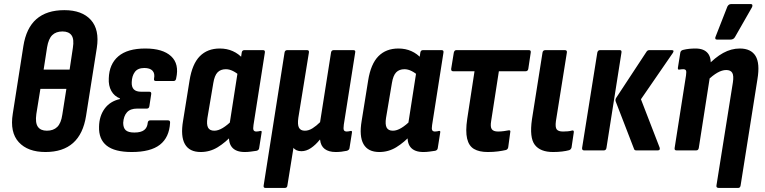

<svg xmlns="http://www.w3.org/2000/svg" viewBox="-20 -741 3769 946"><path d="M204 8Q117 8 72.5 -40.5Q28 -89 43 -181L95 -513Q109 -603 159.5 -647Q210 -691 297 -691Q384 -691 427.5 -643Q471 -595 457 -505L404 -170Q390 -81 340 -36.5Q290 8 204 8ZM211 -97Q243 -97 262 -115.5Q281 -134 287 -176L307 -303H179L159 -179Q153 -136 166.5 -116.5Q180 -97 211 -97ZM195 -398H323L339 -505Q346 -548 332.5 -567Q319 -586 288 -586Q256 -586 237.5 -568Q219 -550 212 -508Z M629 8Q545 8 505.5 -23.5Q466 -55 468 -117Q469 -169 495.5 -205.5Q522 -242 571 -253V-256Q543 -267 528.5 -293Q514 -319 516 -355Q518 -425 563 -463.5Q608 -502 696 -502Q782 -502 823 -464Q864 -426 848 -355Q846 -342 836 -342H747Q737 -342 739 -354Q744 -379 731.5 -392.5Q719 -406 691 -406Q659 -406 644.5 -386.5Q630 -367 629 -336Q628 -312 639.5 -300.5Q651 -289 676 -289H716Q727 -289 725 -277L716 -218Q714 -206 704 -206H656Q622 -206 605.5 -187.5Q589 -169 587 -136Q587 -111 599.5 -99.5Q612 -88 642 -88Q674 -88 690 -100Q706 -112 708 -137Q710 -148 720 -148H808Q819 -148 818 -136Q814 -64 768 -28Q722 8 629 8Z M969 8Q913 8 891 -31Q869 -70 882 -146L914 -345Q927 -426 964.5 -464Q1002 -502 1063 -502Q1098 -502 1127 -489Q1156 -476 1177 -452L1162 -367Q1146 -382 1128 -391Q1110 -400 1093 -400Q1067 -400 1052 -384.5Q1037 -369 1031 -332L1002 -160Q997 -128 1005 -112.5Q1013 -97 1036 -97Q1055 -97 1077.5 -110.5Q1100 -124 1127 -151L1130 -81Q1091 -39 1052.5 -15.5Q1014 8 969 8ZM1186 8Q1142 8 1122.5 -16Q1103 -40 1110 -88L1113 -106L1110 -122L1155 -411L1165 -441L1171 -482Q1173 -494 1184 -494H1276Q1287 -494 1285 -482L1229 -125Q1226 -106 1229.5 -99.5Q1233 -93 1243 -93Q1249 -93 1254 -94Q1259 -95 1263 -96Q1271 -97 1269 -88L1257 -12Q1256 -1 1244 2Q1230 4 1215.5 6Q1201 8 1186 8Z M1288 185Q1277 185 1279 173L1382 -482Q1384 -494 1395 -494H1493Q1504 -494 1502 -482L1450 -161Q1445 -127 1453 -112Q1461 -97 1482 -97Q1501 -97 1520 -109Q1539 -121 1557 -139L1611 -482Q1613 -494 1624 -494H1721Q1733 -494 1730 -482L1674 -127Q1671 -106 1674.5 -99.5Q1678 -93 1689 -93Q1694 -93 1698.5 -94Q1703 -95 1708 -96Q1716 -97 1714 -87L1702 -11Q1701 -2 1689 2Q1675 5 1661.5 6.5Q1648 8 1634 8Q1600 8 1580 -7Q1560 -22 1557 -53H1556Q1535 -27 1512 -11.5Q1489 4 1465 4Q1452 4 1441.5 -0.5Q1431 -5 1426 -13L1396 173Q1395 185 1383 185Z M1849 8Q1793 8 1771 -31Q1749 -70 1762 -146L1794 -345Q1807 -426 1844.5 -464Q1882 -502 1943 -502Q1978 -502 2007 -489Q2036 -476 2057 -452L2042 -367Q2026 -382 2008 -391Q1990 -400 1973 -400Q1947 -400 1932 -384.5Q1917 -369 1911 -332L1882 -160Q1877 -128 1885 -112.5Q1893 -97 1916 -97Q1935 -97 1957.5 -110.5Q1980 -124 2007 -151L2010 -81Q1971 -39 1932.5 -15.5Q1894 8 1849 8ZM2066 8Q2022 8 2002.5 -16Q1983 -40 1990 -88L1993 -106L1990 -122L2035 -411L2045 -441L2051 -482Q2053 -494 2064 -494H2156Q2167 -494 2165 -482L2109 -125Q2106 -106 2109.5 -99.5Q2113 -93 2123 -93Q2129 -93 2134 -94Q2139 -95 2143 -96Q2151 -97 2149 -88L2137 -12Q2136 -1 2124 2Q2110 4 2095.5 6Q2081 8 2066 8Z M2383 8Q2341 8 2315.5 -7Q2290 -22 2281.5 -58Q2273 -94 2282 -155L2318 -390H2212Q2202 -390 2203 -402L2216 -482Q2219 -494 2228 -494H2586Q2597 -494 2595 -482L2583 -402Q2581 -390 2570 -390H2438L2400 -145Q2395 -116 2403 -104.5Q2411 -93 2434 -93Q2448 -93 2462.5 -95Q2477 -97 2487 -99Q2497 -100 2494 -89L2484 -15Q2482 -5 2473 -2Q2456 2 2433.5 5Q2411 8 2383 8Z M2705 8Q2642 8 2615 -27.5Q2588 -63 2601 -153L2653 -482Q2655 -494 2667 -494H2763Q2775 -494 2773 -482L2719 -144Q2715 -114 2723 -103.5Q2731 -93 2754 -93Q2765 -93 2777 -94Q2789 -95 2799 -98Q2809 -100 2807 -88L2796 -14Q2793 -4 2784 -1Q2770 3 2749.5 5.5Q2729 8 2705 8Z M3115 0Q3106 0 3104 -7L3014 -240Q3010 -249 3016 -259L3166 -487Q3171 -494 3179 -494H3290Q3304 -494 3295 -480L3138 -252L3230 -14Q3232 -8 3230 -4Q3228 0 3221 0ZM2858 0Q2847 0 2848 -12L2923 -482Q2926 -494 2936 -494H3034Q3044 -494 3042 -482L2968 -12Q2966 0 2955 0Z M3522 185Q3508 185 3510 173L3591 -335Q3596 -368 3588 -382Q3580 -396 3558 -396Q3538 -396 3515 -383Q3492 -370 3465 -344L3462 -414Q3503 -458 3543 -480Q3583 -502 3625 -502Q3680 -502 3702.5 -465.5Q3725 -429 3712 -351L3629 173Q3627 185 3617 185ZM3313 0Q3302 0 3304 -12L3360 -369Q3363 -389 3359.5 -394.5Q3356 -400 3346 -400Q3342 -400 3337 -399.5Q3332 -399 3326 -398Q3319 -397 3320 -407L3332 -482Q3334 -492 3345 -495Q3361 -499 3376 -500.5Q3391 -502 3407 -502Q3449 -502 3468 -478Q3487 -454 3480 -409L3477 -392L3479 -371L3423 -12Q3421 0 3410 0ZM3512 -546Q3506 -546 3504.5 -550.5Q3503 -555 3506 -561L3564 -709Q3568 -716 3572.5 -718.5Q3577 -721 3584 -721H3678Q3686 -721 3687 -716Q3688 -711 3685 -705L3601 -558Q3594 -546 3579 -546Z"/></svg>

Font: Sofia Sans Condensed ExtraBold
Style: Italic
Weight: 800
Italic angle: -9°
Version: Version 4.100